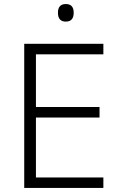

<svg xmlns="http://www.w3.org/2000/svg" viewBox="-20 -931 593 951"><path d="M492 0H100V-714H492V-662H158V-401H473V-349H158V-52H492ZM306 -911Q345 -911 345 -868Q345 -824 306 -824Q267 -824 267 -868Q267 -911 306 -911Z"/></svg>

Font: Noto Sans Cherokee Light
Style: Regular
Weight: 300
Designer: Monotype Design Team
Foundry: Monotype Imaging Inc.
Version: Version 2.001; ttfautohint (v1.8.4.7-5d5b)